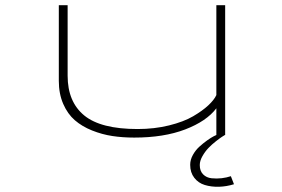

<svg xmlns="http://www.w3.org/2000/svg" viewBox="-20 -521 1090 741"><path d="M498 10Q453.5 10 413.8 4Q374 -2 335.2 -17.5Q296.5 -33 268.8 -57Q241 -81 224 -120Q207 -159 207 -209V-501H241V-229Q241 -128 305 -75.5Q369 -23 511 -23Q576 -23 632.5 -37Q689 -51 725.2 -72.2Q761.5 -93.5 784 -114.5Q806.5 -135.5 815 -154V-501H849V0H848Q844 2.5 837.5 6.5Q831 10.5 814.2 23.5Q797.5 36.5 784.8 49.8Q772 63 761.5 81.2Q751 99.5 751 116Q751 139 764 152Q777 165 796.8 167Q816.5 169 835.5 166.8Q854.5 164.5 871 159L883 190Q854 199 824.8 199.8Q795.5 200.5 770.5 193Q745.5 185.5 729.8 165.2Q714 145 714 115Q714 95.5 724.5 76.8Q735 58 749.8 44.8Q764.5 31.5 779.2 21Q794 10.5 804.5 5L815 0V-103Q777 -53 694.8 -21.5Q612.5 10 498 10Z"/></svg>

Font: League Mono Extended Thin
Style: Regular
Weight: 100
Width: 9
Designer: Tyler Finck
Foundry: The League of Moveable Type / Tyler Finck
Version: Version 2.210